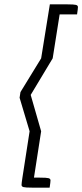

<svg xmlns="http://www.w3.org/2000/svg" viewBox="-20 -792 378 882"><path d="M128 70Q97 70 88 67.5Q79 65 79 57.5Q79 50 83 24L116 -189L70 -343L74 -369L169 -524L209 -772H289Q320 -772 329 -769.5Q338 -767 338 -759.5Q338 -752 334 -726H254L222 -524L121 -356L169 -189L136 24H163Q194 24 203 26.5Q212 29 212 36.5Q212 44 208 70Z"/></svg>

Font: Economica
Style: Italic
Weight: 400
Designer: Vicente Lamonaca
Foundry: Vicente Lamonaca
Version: Version 1.100